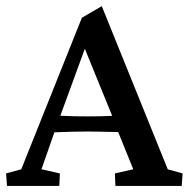

<svg xmlns="http://www.w3.org/2000/svg" viewBox="-22 -611 620 631"><path d="M1 0 -2 -41 47.9 -54.7 247.1 -552.7 312.5 -590.8 529.3 -54.7 578.1 -41 575.2 0H357.4L355.5 -41L416 -54.7L359.4 -194.3L348.6 -225.6L245.1 -479.5L269.5 -485.4L174.8 -226.6L164.1 -197.3L114.3 -54.7L174.8 -41L172.9 0ZM143.6 -175.8V-232.4Q162.1 -231.4 191.4 -230Q220.7 -228.5 265.6 -228.5Q309.6 -228.5 339.8 -230Q370.1 -231.4 387.7 -232.4V-176.8Q359.4 -176.8 328.6 -177.7Q297.9 -178.7 265.6 -178.7Q233.4 -178.7 203.6 -177.7Q173.8 -176.8 143.6 -175.8Z"/></svg>

Font: Crimson Pro ExtraLight Medium
Style: Regular
Weight: 500
Version: Version 1.002